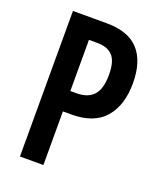

<svg xmlns="http://www.w3.org/2000/svg" viewBox="-133 -800 743 885"><g transform="rotate(20 238.0 -357.0)"><path d="M236 -714Q343 -714 394 -658Q445 -602 445 -495Q445 -387 391.5 -325Q338 -263 228 -263H186V0H71V-714ZM226 -614H186V-363H215Q272 -363 300 -394Q328 -425 328 -494Q328 -559 303 -586.5Q278 -614 226 -614Z"/></g></svg>

Font: Noto Sans Gujarati UI ExtraCondensed SemiBold
Style: Regular
Weight: 600
Width: 2
Designer: Jelle Bosma - Monotype Design Team, Universal Thirst
Foundry: Monotype Imaging Inc.
Version: Version 2.106; ttfautohint (v1.8.4.7-5d5b)